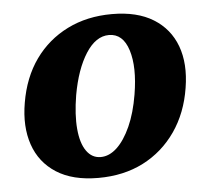

<svg xmlns="http://www.w3.org/2000/svg" viewBox="-41 -511 619 564"><g transform="rotate(-5 268.0 -229.0)"><path d="M227.5 9Q151.9 9 103.9 -21.7Q56 -52.4 37.5 -106.4Q19 -160.4 31 -230Q43.4 -303.6 81 -356.4Q118.7 -409.1 176.7 -438Q234.8 -467 308.4 -467Q382.5 -467 430.2 -437.5Q477.9 -408 497.4 -355.5Q516.9 -302.9 505.4 -232.3Q493.9 -159.2 456.1 -104.7Q418.2 -50.3 360.2 -20.6Q302.1 9 227.5 9ZM239.5 -51.5Q264.8 -51.5 287.4 -72.6Q309.9 -93.7 327.6 -132.8Q345.2 -171.9 354.2 -225.9Q367.5 -305.8 351.6 -356.1Q335.7 -406.5 294.4 -406.5Q255.6 -406.5 226.1 -360.4Q196.7 -314.3 183.3 -239Q173.8 -181.5 177.6 -139.4Q181.3 -97.3 197.5 -74.4Q213.7 -51.5 239.5 -51.5Z"/></g></svg>

Font: Vollkorn
Style: Italic
Weight: 400
Italic angle: -11°
Designer: Friedrich Althausen
Foundry: Friedrich Althausen
Version: Version 5.001